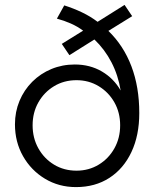

<svg xmlns="http://www.w3.org/2000/svg" viewBox="-20 -753 641 783"><path d="M290 10Q220 10 163.5 -24Q107 -58 74 -116Q41 -174 41 -246Q41 -297 59.5 -341.5Q78 -386 111.5 -419.5Q145 -453 189.5 -471.5Q234 -490 285 -490Q347 -490 395.5 -461.5Q444 -433 472 -384Q462 -446 434.5 -499Q407 -552 365 -592L263 -528L232 -574L319 -628Q296 -645 269 -657Q242 -669 212 -677L242 -731Q280 -719 314.5 -702.5Q349 -686 378 -664L488 -733L519 -687L422 -627Q484 -567 516 -482.5Q548 -398 548 -292Q548 -201 516 -133Q484 -65 426 -27.5Q368 10 290 10ZM292 -57Q342 -57 382.5 -81.5Q423 -106 446.5 -148Q470 -190 470 -242Q470 -294 446.5 -335.5Q423 -377 382.5 -401.5Q342 -426 292 -426Q241 -426 200.5 -401.5Q160 -377 136.5 -335.5Q113 -294 113 -242Q113 -190 136.5 -148Q160 -106 200.5 -81.5Q241 -57 292 -57Z"/></svg>

Font: Red Hat Display
Style: Regular
Weight: 300
Designer: Pentagram, MCKL
Foundry: Pentagram, MCKL
Version: Version 1.023